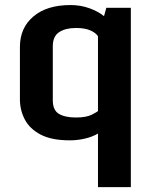

<svg xmlns="http://www.w3.org/2000/svg" viewBox="-20 -556 623 776"><path d="M376 -16.1Q352.1 -2.4 322.3 4.4Q292.5 11.2 262.2 11.2Q188.5 11.2 144.3 -12Q100.1 -35.2 80.3 -73Q60.5 -110.8 60.5 -154.8V-366.2Q60.5 -443.4 115 -489.5Q169.4 -535.6 265.1 -535.6Q306.2 -535.6 342 -522.5Q377.9 -509.3 400.4 -490.7L409.7 -524.4H508.8V200.2H376ZM287.1 -81.1Q329.1 -81.1 352.1 -93Q375 -105 376 -107.4V-409.7Q366.7 -423.8 344.7 -433.3Q322.8 -442.9 287.1 -442.9Q244.6 -442.9 219 -426Q193.4 -409.2 193.4 -369.1V-150.4Q193.4 -110.8 218 -95.9Q242.7 -81.1 287.1 -81.1Z"/></svg>

Font: Monda
Style: Bold
Weight: 700
Designer: Vernon Adams
Foundry: Vernon Adams
Version: Version 2.100; ttfautohint (v1.8.3)